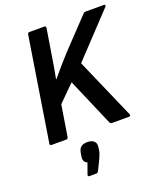

<svg xmlns="http://www.w3.org/2000/svg" viewBox="-161 -759 938 1106"><g transform="rotate(-20 308.5 -206.0)"><path d="M51.1 0Q38.9 0 40.6 -11.8L140.9 -643.9Q142.9 -655 152.7 -655H242.8Q255.3 -655 253.3 -643.9L226.8 -479.6Q221.8 -446 216 -413Q210.2 -379.9 203.5 -346H205.2Q231.6 -377.6 260.1 -410.5Q288.6 -443.3 316.4 -473.5L481 -646.9Q487.3 -655 496.8 -655H609.1Q615.2 -655 616.7 -651Q618.3 -646.9 613.2 -641.5L370.8 -383.9L533.4 -11.8Q535.4 -7.1 533.2 -3.5Q531 0 524.9 0H419.8Q411 0 406 -11.1L281.9 -299.9L182.8 -201.4L152.3 -11.8Q150.3 0 140.5 0ZM193.9 243.2Q182.4 243.2 186.1 231.4L210.1 165Q182.6 155.2 189.3 119.1L192.3 101.4Q196.4 76 210.3 65.4Q224.1 54.7 248.9 54.7Q275.5 54.7 289.4 68Q303.3 81.4 298.9 105.7L296.5 122.8Q294.5 135.5 290.4 146.2Q286.2 156.9 280.1 170.7L250.6 231.7Q244.6 243.2 236.5 243.2Z"/></g></svg>

Font: Sofia Sans Semi Condensed
Style: Italic
Weight: 400
Italic angle: -9°
Designer: Botio Nikoltchev, Ani Petrova
Foundry: lettersoup
Version: Version 4.101